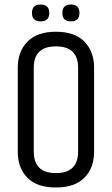

<svg xmlns="http://www.w3.org/2000/svg" viewBox="-20 -823 497 853"><path d="M327 -522Q327 -617 228.5 -617Q130 -617 130 -522V-150Q130 -54 228.5 -54Q327 -54 327 -150ZM59 -523Q59 -594 102 -638Q145 -682 228.5 -682Q312 -682 355 -638Q398 -594 398 -523V-148Q398 -77 355 -33.5Q312 10 228 10Q144 10 101.5 -33.5Q59 -77 59 -148ZM333 -765.5Q333 -728 295 -728Q257 -728 257 -765.5Q257 -803 295 -803Q333 -803 333 -765.5ZM160.5 -728Q122 -728 122 -765.5Q122 -803 160.5 -803Q199 -803 199 -765.5Q199 -728 160.5 -728Z"/></svg>

Font: Khand
Style: Regular
Weight: 400
Designer: Devanagari: Sanchit Sawaria, Jyotish Sonowal; Latin: Satya Rajpurohit
Foundry: Indian Type Foundry
Version: Version 1.101;PS 1.0;hotconv 1.0.78;makeotf.lib2.5.61930; tt